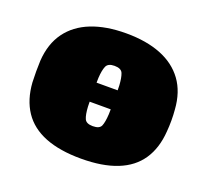

<svg xmlns="http://www.w3.org/2000/svg" viewBox="-99 -649 839 778"><g transform="rotate(20 321.0 -260.0)"><path d="M113 -219Q102 -219 94 -227Q86 -235 86 -246V-274Q86 -285 94 -293Q102 -301 113 -301H528Q539 -301 547 -293Q555 -285 555 -274V-246Q555 -235 547 -227Q539 -219 528 -219ZM321 10Q229 10 166 -15Q103 -40 69.5 -90Q36 -140 31 -213Q30 -236 30 -260.5Q30 -285 31 -307Q36 -381 72 -430.5Q108 -480 171 -505Q234 -530 321 -530Q408 -530 471 -505Q534 -480 570 -430.5Q606 -381 611 -307Q613 -285 613 -260.5Q613 -236 611 -213Q606 -140 572.5 -90Q539 -40 476 -15Q413 10 321 10ZM321 -130Q350 -130 357 -146.5Q364 -163 366 -198Q366 -206 366.5 -223Q367 -240 367 -260Q367 -280 366.5 -297.5Q366 -315 366 -322Q364 -355 357 -372.5Q350 -390 321 -390Q293 -390 285.5 -372.5Q278 -355 276 -322Q276 -315 275.5 -297.5Q275 -280 275 -260Q275 -240 275.5 -223Q276 -206 276 -198Q278 -163 285.5 -146.5Q293 -130 321 -130Z"/></g></svg>

Font: Rubik Light Black
Style: Regular
Weight: 900
Version: Version 2.104